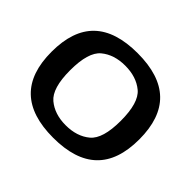

<svg xmlns="http://www.w3.org/2000/svg" viewBox="-155 -889 1102 1102"><g transform="rotate(45 396.0 -338.0)"><path d="M391.5 5.5Q570.5 5.5 659.2 -79.8Q748 -165 748 -337.5Q748 -510 659.2 -595.5Q570.5 -681 391.5 -681Q213 -681 124.5 -595.8Q36 -510.5 36 -337.5Q36 -165 124.8 -79.8Q213.5 5.5 391.5 5.5ZM391.5 -96Q301.5 -96 244 -144Q186.5 -192 186.5 -337.5Q186.5 -484.5 244 -532.2Q301.5 -580 391.5 -580Q482.5 -580 540 -532.2Q597.5 -484.5 597.5 -337.5Q597.5 -192 540 -144Q482.5 -96 391.5 -96Z"/></g></svg>

Font: Anybody SemiExpanded SemiBold
Style: Regular
Weight: 600
Width: 6
Designer: Tyler Finck
Foundry: Etcetera Type Company
Version: Version 1.113;gftools[0.9.25]